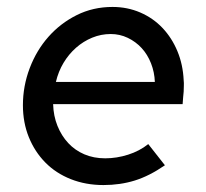

<svg xmlns="http://www.w3.org/2000/svg" viewBox="-20 -524 593 553"><path d="M455 -48Q410 -17 368 -4Q326 9 278 9Q227 9 184 -8Q141 -25 110.5 -56Q80 -87 63 -129Q46 -171 46 -221Q46 -276 65.5 -327.5Q85 -379 119.5 -418Q154 -457 201 -480.5Q248 -504 304 -504Q347 -504 384 -488Q421 -472 448 -443.5Q475 -415 491 -376.5Q507 -338 509 -293Q510 -285 509.5 -276.5Q509 -268 509 -260Q508 -252 507.5 -244Q507 -236 506 -224H133Q134 -190 145.5 -161.5Q157 -133 176.5 -112Q196 -91 223 -79.5Q250 -68 283 -68Q316 -68 349 -78.5Q382 -89 407 -109Q419 -94 431 -78.5Q443 -63 455 -48ZM299 -426Q271 -426 245.5 -415.5Q220 -405 199 -386.5Q178 -368 163 -343Q148 -318 141 -288H426Q425 -316 415 -341.5Q405 -367 388 -385.5Q371 -404 348 -415Q325 -426 299 -426Z"/></svg>

Font: Rosa Sans
Style: Italic
Weight: 400
Italic angle: -12°
Designer: Pentagram / MCKL
Foundry: Pentagram / MCKL
Version: Version 1.005;September 16, 2019;FontCreator 11.5.0.2425 64-